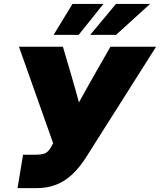

<svg xmlns="http://www.w3.org/2000/svg" viewBox="-20 -968 823 988"><path d="M70.3 0 98.6 -171.9H162.6Q201.7 -171.9 216.8 -181.6Q231.9 -191.4 242.2 -210.4L253.4 -231L77.6 -727.5H303.7L347.7 -578.1Q357.9 -543.9 367.4 -509.5Q377 -475.1 386.2 -440.9Q405.3 -475.1 424.3 -509.5Q443.4 -543.9 462.9 -578.1L548.3 -727.5H783.2L423.3 -159.2Q370.6 -76.2 309.6 -38.1Q248.5 0 169.4 0ZM577.1 -788.6H444.3L576.7 -947.8H752.4ZM384.8 -788.6H255.9L353 -947.8H512.2Z"/></svg>

Font: Inter Display Black
Style: Italic
Weight: 900
Italic angle: -9.39999°
Designer: Rasmus Andersson
Foundry: rsms
Version: Version 4.000;git-a52131595